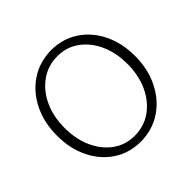

<svg xmlns="http://www.w3.org/2000/svg" viewBox="-175 -872 1063 1063"><g transform="rotate(-45 356.5 -341.0)"><path d="M354 14Q265 14 196 -31Q127 -76 87.5 -155.5Q48 -235 48 -337Q48 -440 88 -521Q128 -602 198.5 -648.5Q269 -695 360 -696Q448 -696 517.5 -651Q587 -606 626.5 -526.5Q666 -447 666 -345Q666 -242 625.5 -161Q585 -80 515 -33.5Q445 13 354 14ZM352 -33Q426 -33 483 -73.5Q540 -114 572.5 -184Q605 -254 605 -344Q605 -432 573.5 -500.5Q542 -569 487 -608.5Q432 -648 361 -648Q288 -648 230.5 -607.5Q173 -567 140.5 -497.5Q108 -428 108 -338Q108 -250 139.5 -181Q171 -112 226 -72.5Q281 -33 352 -33Z"/></g></svg>

Font: Catamaran Thin ExtraLight
Style: Regular
Weight: 250
Version: Version 2.000